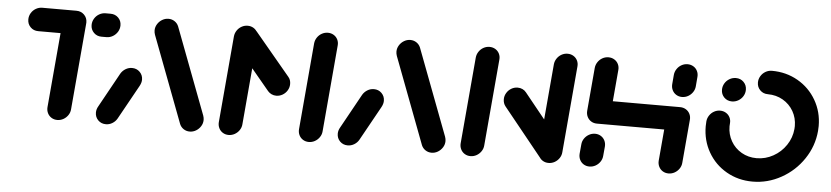

<svg xmlns="http://www.w3.org/2000/svg" viewBox="-37 -709 3898 901"><g transform="rotate(5 1911.5 -259.0)"><path d="M343.7 -461.5 308.1 -55.6Q307 -40.4 298.3 -27.6Q289.6 -14.8 276.3 -7.4Q263 0 247.8 0Q232.6 0 220.6 -7.4Q208.5 -14.8 202.2 -27.6Q195.9 -40.4 197 -55.6L232.6 -461.5ZM71.5 -458.1Q71.5 -474.4 79.8 -488.3Q88.1 -502.2 102.2 -510.4Q116.3 -518.5 132.2 -518.5H293Q314.8 -518.5 329.4 -504.1Q344.1 -489.6 344.1 -468.1Q344.1 -451.9 335.7 -438Q327.4 -424.1 313.3 -415.7Q299.3 -407.4 283.3 -407.4H122.6Q100.7 -407.4 86.1 -422Q71.5 -436.7 71.5 -458.1ZM369.6 -458.1Q369.6 -474.4 378 -488.3Q386.3 -502.2 400.4 -510.4Q414.4 -518.5 430.4 -518.5H453.7Q475.6 -518.5 490.2 -504.1Q504.8 -489.6 504.8 -468.1Q504.8 -451.9 496.5 -438Q488.1 -424.1 474.1 -415.7Q460 -407.4 444.1 -407.4H420.7Q398.9 -407.4 384.3 -422Q369.6 -436.7 369.6 -458.1Z M476.7 0Q454.8 0 440.2 -14.6Q425.6 -29.3 425.6 -50.7Q425.6 -65.9 434.1 -80.4L523.7 -242.6Q532.2 -256.7 546.3 -265.2Q560.4 -273.7 576.7 -273.7Q598.5 -273.7 613.1 -259.1Q627.8 -244.4 627.8 -223Q627.8 -208.9 619.3 -193.3L529.3 -31.1Q521.1 -17 507 -8.5Q493 0 476.7 0ZM932.2 -60Q932.2 -44.1 923.7 -30.4Q915.2 -16.7 901.3 -8.3Q887.4 0 871.5 0Q855.6 0 842.8 -8.5Q830 -17 824.1 -31.1L670 -438.1Q666.3 -448.5 666.3 -458.5Q666.3 -474.4 674.8 -488.1Q683.3 -501.9 697.2 -510.2Q711.1 -518.5 727 -518.5Q743 -518.5 755.7 -510Q768.5 -501.5 774.4 -487.4L928.5 -80.4Q932.2 -70 932.2 -60Z M1100 -518.5Q1115.2 -518.5 1127.4 -511.1Q1139.6 -503.7 1145.9 -490.9Q1152.2 -478.1 1150.7 -463L1115.2 -55.6Q1114.1 -40.4 1105.4 -27.6Q1096.7 -14.8 1083.3 -7.4Q1070 0 1054.8 0Q1039.6 0 1027.6 -7.4Q1015.6 -14.8 1009.3 -27.6Q1003 -40.4 1004.1 -55.6L1039.6 -463Q1041.1 -478.1 1049.6 -490.9Q1058.1 -503.7 1071.5 -511.1Q1084.8 -518.5 1100 -518.5ZM1321.9 -263.3Q1321.9 -247 1313.5 -233.1Q1305.2 -219.3 1291.3 -211.1Q1277.4 -203 1261.5 -203Q1249.6 -203 1239.4 -207.8Q1229.3 -212.6 1222.2 -220.7L1055.9 -420.4Q1044.1 -434.4 1044.1 -454.1Q1044.1 -470 1052.4 -483.7Q1060.7 -497.4 1074.8 -505.6Q1088.9 -513.7 1104.4 -513.7Q1116.3 -513.7 1126.7 -508.9Q1137 -504.1 1143.7 -495.9L1310.4 -296.3Q1321.9 -283.3 1321.9 -263.3ZM1477.8 -518.5Q1493 -518.5 1505.2 -511.1Q1517.4 -503.7 1523.7 -490.9Q1530 -478.1 1528.5 -463L1493 -55.6Q1491.9 -40.4 1483.1 -27.6Q1474.4 -14.8 1461.1 -7.4Q1447.8 0 1432.6 0Q1417.4 0 1405.4 -7.4Q1393.3 -14.8 1387 -27.6Q1380.7 -40.4 1381.9 -55.6L1417.4 -463Q1418.9 -478.1 1427.4 -490.9Q1435.9 -503.7 1449.3 -511.1Q1462.6 -518.5 1477.8 -518.5Z M1615.9 0Q1594.1 0 1579.4 -14.6Q1564.8 -29.3 1564.8 -50.7Q1564.8 -65.9 1573.3 -80.4L1663 -242.6Q1671.5 -256.7 1685.6 -265.2Q1699.6 -273.7 1715.9 -273.7Q1737.8 -273.7 1752.4 -259.1Q1767 -244.4 1767 -223Q1767 -208.9 1758.5 -193.3L1668.5 -31.1Q1660.4 -17 1646.3 -8.5Q1632.2 0 1615.9 0ZM2071.5 -60Q2071.5 -44.1 2063 -30.4Q2054.4 -16.7 2040.6 -8.3Q2026.7 0 2010.7 0Q1994.8 0 1982 -8.5Q1969.3 -17 1963.3 -31.1L1809.3 -438.1Q1805.6 -448.5 1805.6 -458.5Q1805.6 -474.4 1814.1 -488.1Q1822.6 -501.9 1836.5 -510.2Q1850.4 -518.5 1866.3 -518.5Q1882.2 -518.5 1895 -510Q1907.8 -501.5 1913.7 -487.4L2067.8 -80.4Q2071.5 -70 2071.5 -60Z M2194.1 0Q2178.9 0 2166.9 -7.4Q2154.8 -14.8 2148.5 -27.6Q2142.2 -40.4 2143.3 -55.6L2178.9 -463Q2180.4 -478.1 2188.9 -490.9Q2197.4 -503.7 2210.7 -511.1Q2224.1 -518.5 2239.3 -518.5Q2254.4 -518.5 2266.7 -511.1Q2278.9 -503.7 2285.2 -490.9Q2291.5 -478.1 2290 -463L2254.4 -55.6Q2253.3 -40.4 2244.6 -27.6Q2235.9 -14.8 2222.6 -7.4Q2209.3 0 2194.1 0ZM2327 -279.6Q2327 -295.6 2335.4 -309.4Q2343.7 -323.3 2357.6 -331.5Q2371.5 -339.6 2387.4 -339.6Q2399.6 -339.6 2410 -334.8Q2420.4 -330 2427.4 -321.1L2615.6 -88.1L2525.9 -14.1L2337.8 -247Q2327 -260.7 2327 -279.6ZM2561.9 0Q2546.7 0 2534.6 -7.4Q2522.6 -14.8 2516.3 -27.6Q2510 -40.4 2511.1 -55.6L2546.7 -463Q2548.1 -478.1 2556.7 -490.9Q2565.2 -503.7 2578.5 -511.1Q2591.9 -518.5 2607 -518.5Q2622.2 -518.5 2634.4 -511.1Q2646.7 -503.7 2653 -490.9Q2659.3 -478.1 2657.8 -463L2622.2 -55.6Q2621.1 -40.4 2612.4 -27.6Q2603.7 -14.8 2590.4 -7.4Q2577 0 2561.9 0Z M2754.4 0Q2739.3 0 2727.2 -7.4Q2715.2 -14.8 2708.9 -27.6Q2702.6 -40.4 2703.7 -55.6L2707.8 -100Q2708.9 -115.2 2717.6 -128Q2726.3 -140.7 2739.6 -148.1Q2753 -155.6 2768.1 -155.6Q2783.3 -155.6 2795.4 -148.1Q2807.4 -140.7 2813.7 -128Q2820 -115.2 2818.9 -100L2814.8 -55.6Q2813.7 -40.4 2805 -27.6Q2796.3 -14.8 2783 -7.4Q2769.6 0 2754.4 0ZM2799.6 -518.5Q2814.8 -518.5 2827 -511.1Q2839.3 -503.7 2845.6 -490.9Q2851.9 -478.1 2850.4 -463L2832.6 -259.3Q2831.5 -244.1 2822.8 -231.3Q2814.1 -218.5 2800.7 -211.1Q2787.4 -203.7 2772.2 -203.7Q2757 -203.7 2745 -211.1Q2733 -218.5 2726.7 -231.3Q2720.4 -244.1 2721.5 -259.3L2739.3 -463Q2740.7 -478.1 2749.3 -490.9Q2757.8 -503.7 2771.1 -511.1Q2784.4 -518.5 2799.6 -518.5ZM3144.8 -203.7H2772.2L2781.9 -314.8H3154.4ZM3154.4 -314.8Q3169.6 -314.8 3181.9 -307.4Q3194.1 -300 3200.4 -287.2Q3206.7 -274.4 3205.2 -259.3L3187.4 -55.6Q3186.3 -40.4 3177.6 -27.6Q3168.9 -14.8 3155.6 -7.4Q3142.2 0 3127 0Q3111.9 0 3099.8 -7.4Q3087.8 -14.8 3081.5 -27.6Q3075.2 -40.4 3076.3 -55.6L3094.1 -259.3Q3095.6 -274.4 3104.1 -287.2Q3112.6 -300 3125.9 -307.4Q3139.3 -314.8 3154.4 -314.8ZM3158.9 -363Q3143.7 -363 3131.7 -370.4Q3119.6 -377.8 3113.3 -390.6Q3107 -403.3 3108.1 -418.5L3111.9 -463Q3113.3 -478.1 3121.9 -490.9Q3130.4 -503.7 3143.7 -511.1Q3157 -518.5 3172.2 -518.5Q3187.4 -518.5 3199.6 -511.1Q3211.9 -503.7 3218.1 -490.9Q3224.4 -478.1 3223 -463L3219.3 -418.5Q3218.1 -403.3 3209.4 -390.6Q3200.7 -377.8 3187.4 -370.4Q3174.1 -363 3158.9 -363Z M3343 -413.3Q3343 -429.6 3351.3 -443.5Q3359.6 -457.4 3373.7 -465.6Q3387.8 -473.7 3403.7 -473.7Q3425.6 -473.7 3440.2 -459.1Q3454.8 -444.4 3454.8 -423Q3454.8 -406.7 3446.5 -392.8Q3438.1 -378.9 3424.1 -370.7Q3410 -362.6 3394.1 -362.6Q3372.2 -362.6 3357.6 -377.2Q3343 -391.9 3343 -413.3ZM3508.1 -461.9Q3508.1 -478.1 3516.5 -492Q3524.8 -505.9 3538.9 -514.1Q3553 -522.2 3568.9 -522.2Q3636.3 -522.2 3691.5 -490.6Q3746.7 -458.9 3778.3 -404.1Q3810 -349.3 3810 -283Q3810 -271.5 3808.9 -259.3Q3802.6 -187.8 3762 -127.4Q3721.5 -67 3658 -31.7Q3594.4 3.7 3523 3.7Q3455.2 3.7 3400 -28Q3344.8 -59.6 3313.3 -114.6Q3281.9 -169.6 3281.9 -235.9Q3281.9 -247.8 3283 -259.3Q3284.4 -274.4 3293 -287.2Q3301.5 -300 3314.8 -307.4Q3328.1 -314.8 3343.3 -314.8Q3358.5 -314.8 3370.7 -307.4Q3383 -300 3389.3 -287.2Q3395.6 -274.4 3394.1 -259.3Q3393.3 -250.4 3393.3 -245.6Q3393.3 -207.4 3411.5 -175.7Q3429.6 -144.1 3461.5 -125.7Q3493.3 -107.4 3532.6 -107.4Q3574.1 -107.4 3610.7 -127.8Q3647.4 -148.1 3670.7 -183Q3694.1 -217.8 3697.8 -259.3Q3698.5 -268.1 3698.5 -273Q3698.5 -311.1 3680.4 -342.8Q3662.2 -374.4 3630.4 -392.8Q3598.5 -411.1 3559.3 -411.1Q3537.4 -411.1 3522.8 -425.7Q3508.1 -440.4 3508.1 -461.9Z"/></g></svg>

Font: 26F Galaxy Sans Black
Style: Italic
Weight: 900
Italic angle: -5°
Designer: C₂₉H₂₅N₃O₅
Version: Version 1.200